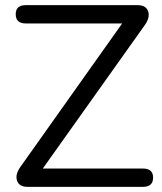

<svg xmlns="http://www.w3.org/2000/svg" viewBox="-20 -725 629 745"><path d="M535 0H86Q54 0 46 -24.5Q38 -49 61 -80L454 -634H80Q41 -634 41 -670Q41 -705 80 -705H514Q547 -705 555 -680.5Q563 -656 540 -625L146 -71H535Q574 -71 574 -36Q574 0 535 0Z"/></svg>

Font: Nunito
Style: Regular
Weight: 400
Designer: Vernon Adams
Foundry: Vernon Adams
Version: Version 3.602